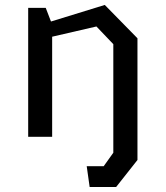

<svg xmlns="http://www.w3.org/2000/svg" viewBox="-20 -545 660 765"><path d="M527.7 92.5 442.8 200H337.2L325.5 117.2H393.2L431.5 63.5V-25H527.7ZM431.5 -369 364.2 -439.5 129.3 -385.2V-442.7L397.5 -525.3L527.7 -392.5V0H431.5ZM92.3 -513.7H162.2L187.8 -447.2V0H92.3Z"/></svg>

Font: Monaspace Krypton Var ExLight
Style: Regular
Weight: 200
Designer: Riley Cran and the Lettermatic Team
Version: Version 1.200 (Monaspace Krypton Var)